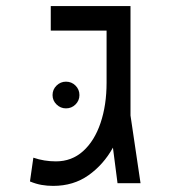

<svg xmlns="http://www.w3.org/2000/svg" viewBox="-20 -606 626 635"><path d="M155.8 8.8Q136.2 8.8 117.7 5.6Q99.1 2.4 79.1 -5.9L90.3 -84.5Q126 -72.3 165 -72.3Q217.3 -72.3 254.9 -106.2Q292.5 -140.1 312.5 -199.2Q332.5 -258.3 332.5 -332.5V-504.9H147.9V-585.9H411.6V-224.1L444.8 0H368.7L353.5 -117.7Q322.3 -61.5 272.7 -26.4Q223.1 8.8 155.8 8.8ZM198.2 -247.6Q180.2 -247.6 167 -260.5Q153.8 -273.4 153.8 -291.5Q153.8 -310.1 167 -323Q180.2 -335.9 198.2 -335.9Q216.8 -335.9 229.7 -323Q242.7 -310.1 242.7 -291.5Q242.7 -273.4 229.7 -260.5Q216.8 -247.6 198.2 -247.6Z"/></svg>

Font: Cascadia Mono SemiLight
Style: Regular
Weight: 350
Monospace: yes
Designer: Aaron Bell
Foundry: Saja Typeworks
Version: Version 2404.023; ttfautohint (v1.8.4)